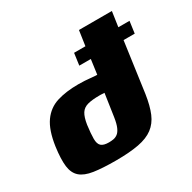

<svg xmlns="http://www.w3.org/2000/svg" viewBox="-141 -764 911 909"><g transform="rotate(-30 314.5 -309.5)"><path d="M326 -539H388L400 -621H580L568 -539H629L620 -474H559L521 -201Q512 -141 495.5 -102Q479 -63 448.5 -40Q418 -17 368 -7.5Q318 2 243 2Q170 2 123.5 -5Q77 -12 53 -33Q29 -54 24 -93.5Q19 -133 28 -199Q40 -282 71 -325.5Q102 -369 151.5 -384.5Q201 -400 269 -400Q287 -400 303.5 -399Q320 -398 333.5 -396.5Q347 -395 356.5 -394.5Q366 -394 369 -394L380 -474H317ZM257 -89Q270 -89 282 -91Q294 -93 305 -101Q316 -109 324.5 -128Q333 -147 338 -181L356 -303Q354 -303 351 -303Q348 -303 344 -303.5Q340 -304 335.5 -304Q331 -304 328 -304Q289 -304 264.5 -297.5Q240 -291 227.5 -271.5Q215 -252 209 -213Q203 -167 203 -139.5Q203 -112 215.5 -100.5Q228 -89 257 -89Z"/></g></svg>

Font: Genos ExtraBold
Style: Italic
Weight: 800
Italic angle: -8°
Version: Version 1.010